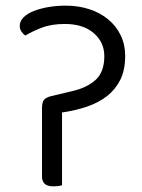

<svg xmlns="http://www.w3.org/2000/svg" viewBox="-20 -650 504 681"><path d="M424 -452Q424 -402 407 -367.5Q390 -333 360 -309.5Q330 -286 289 -272Q248 -258 200 -251V7Q194 9 186 10Q178 11 171 11Q147 11 138 1.5Q129 -8 129 -23V-266Q129 -286 135.5 -295Q142 -304 161 -309L237 -327Q289 -339 319.5 -367Q350 -395 350 -451Q350 -500 312.5 -532.5Q275 -565 210 -565Q162 -565 127.5 -551.5Q93 -538 70 -524Q62 -529 56 -538Q50 -547 50 -558Q50 -575 63.5 -588.5Q77 -602 100 -611Q123 -620 152 -625Q181 -630 213 -630Q258 -630 296.5 -617.5Q335 -605 363.5 -581.5Q392 -558 408 -525Q424 -492 424 -452Z"/></svg>

Font: Baloo 2
Style: Regular
Weight: 400
Designer: Sarang Kulkarni and Ek Type
Foundry: Ek Type
Version: Version 1.640;hotconv 1.0.111;makeotfexe 2.5.65597; ttfautoh